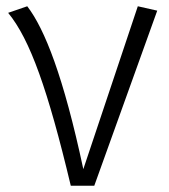

<svg xmlns="http://www.w3.org/2000/svg" viewBox="-20 -593 539 613"><path d="M67 -573 6 -552C76 -467 133 -306 206 0H281L482 -559L420 -573L246 -53C183 -348 123 -500 67 -573Z"/></svg>

Font: Glow Sans SC Normal
Style: Regular
Weight: 400
Designer: Ryoko NISHIZUKA (kana, bopomofo & ideographs); Paul D. Hunt (Latin, Greek & Cyrillic); Sandoll Communications, Soo-young
Version: Version 0.93